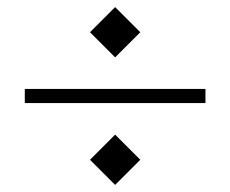

<svg xmlns="http://www.w3.org/2000/svg" viewBox="-20 -681 650 542"><path d="M305 -661 376 -590 305 -519 234 -590ZM560 -430V-390H50V-430ZM305 -301 376 -230 305 -159 234 -230Z"/></svg>

Font: Kumar One
Style: Regular
Weight: 400
Designer: Parimal Parmar
Foundry: Indian Type Foundry
Version: Version 1.000;PS 1.000;hotconv 1.0.88;makeotf.lib2.5.647800